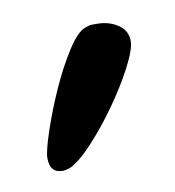

<svg xmlns="http://www.w3.org/2000/svg" viewBox="-38 -721 230 253"><g transform="rotate(-10 77.0 -594.5)"><path d="M146 -656Q146 -645 134 -622Q122 -599 105 -575Q88 -551 69.5 -531Q51 -511 38 -505Q32 -503 28 -503Q11 -503 11 -523Q11 -532 19.5 -557.5Q28 -583 40 -610Q52 -637 66 -659Q80 -681 91 -684Q96 -686 99 -686Q102 -686 106 -686Q122 -686 134 -678Q146 -670 146 -656Z"/></g></svg>

Font: Scratch Savers
Style: Book
Weight: 400
Designer: Pablo Impallari, Rodrigo Fuenzalida, Brenda Gallo
Foundry: Pablo Impallari, Rodrigo Fuenzalida, Brenda Gallo
Version: Version 4.0b1